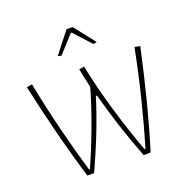

<svg xmlns="http://www.w3.org/2000/svg" viewBox="-147 -991 1109 1130"><g transform="rotate(-20 408.0 -425.5)"><path d="M286 -720 389 -851H427L530 -720L508 -715L411 -822H405L308 -715ZM53 -610 87 -616Q117 -462 156 -306.5Q195 -151 231 -31H237Q282 -131 327 -252Q372 -373 404 -484Q387 -559 379 -604L411 -609Q439 -469 485.5 -312.5Q532 -156 579 -31H585Q621 -151 660 -306.5Q699 -462 729 -616L763 -610Q687 -261 606 0H562Q514 -126 483.5 -221Q453 -316 424 -423H417Q356 -226 252 0H210Q129 -261 53 -610Z"/></g></svg>

Font: Athiti ExtraLight
Style: Regular
Weight: 250
Version: Version 1.032